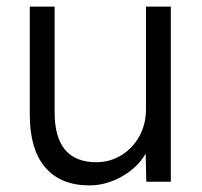

<svg xmlns="http://www.w3.org/2000/svg" viewBox="-20 -549 609 580"><path d="M70 -202V-529H145V-210Q145 -59 271 -59Q312 -59 346.5 -80Q381 -101 401 -137.5Q421 -174 421 -219V-529H496V0H422L420 -85Q396 -43 348.5 -16Q301 11 250 11Q163 11 116.5 -43.5Q70 -98 70 -202Z"/></svg>

Font: Lexend HM
Style: Regular
Weight: 400
Designer: Bonnie Shaver-Troup, Thomas Jockin, Octavio Pardo
Foundry: Lexend
Version: Version 1.091